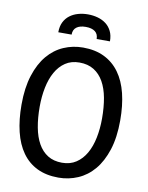

<svg xmlns="http://www.w3.org/2000/svg" viewBox="-90 -878 731 951"><g transform="rotate(10 275.0 -402.0)"><path d="M522.9 -323.2Q522.9 -237.3 502.7 -174.8Q482.4 -112.3 448 -71.5Q413.6 -30.8 367.4 -11Q321.3 8.8 270 8.8Q208.5 8.8 162.8 -13.4Q117.2 -35.6 87.2 -77.6Q57.1 -119.6 42.5 -179.9Q27.8 -240.2 27.8 -315.9Q27.8 -400.9 47.9 -463.4Q67.9 -525.9 102.3 -566.7Q136.7 -607.4 182.6 -627.2Q228.5 -647 279.8 -647Q341.3 -647 387 -624.5Q432.6 -602.1 462.9 -560.3Q493.2 -518.6 508.1 -458.5Q522.9 -398.4 522.9 -323.2ZM432.6 -316.9Q432.6 -373 424.1 -419.7Q415.5 -466.3 396.5 -500Q377.4 -533.7 347.4 -552.2Q317.4 -570.8 274.9 -570.8Q233.9 -570.8 204.3 -551Q174.8 -531.2 155.8 -497.3Q136.7 -463.4 127.4 -417.7Q118.2 -372.1 118.2 -320.8Q118.2 -264.2 127 -217.5Q135.7 -170.9 154.5 -137.5Q173.3 -104 203.1 -85.4Q232.9 -66.9 274.9 -66.9Q315.9 -66.9 345.7 -86.7Q375.5 -106.4 394.8 -140.4Q414.1 -174.3 423.3 -219.7Q432.6 -265.1 432.6 -316.9ZM337.9 -700.2Q337.9 -725.1 321.5 -737.5Q305.2 -750 274.9 -750Q244.6 -750 228.3 -737.5Q211.9 -725.1 211.9 -700.2H145Q145 -730 155.5 -751.2Q166 -772.5 184.1 -786.1Q202.1 -799.8 225.6 -806.4Q249 -813 274.9 -813Q300.8 -813 324.5 -806.4Q348.1 -799.8 366 -786.1Q383.8 -772.5 394.3 -751.2Q404.8 -730 404.8 -700.2ZM0 -638.2Z"/></g></svg>

Font: Code New Roman
Style: Regular
Weight: 400
Monospace: yes
Designer: Sam Radian
Foundry: Code New Roman
Version: Version 2.00 November 29, 2014